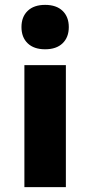

<svg xmlns="http://www.w3.org/2000/svg" viewBox="-20 -767 370 787"><path d="M80 0V-500H250V0ZM165 -565Q119 -565 93.5 -589.5Q68 -614 68 -656Q68 -698 93.5 -722.5Q119 -747 165 -747Q211 -747 236.5 -722.5Q262 -698 262 -656Q262 -614 236.5 -589.5Q211 -565 165 -565Z"/></svg>

Font: M PLUS 2 ExtraBold
Style: Regular
Weight: 800
Version: Version 1.001